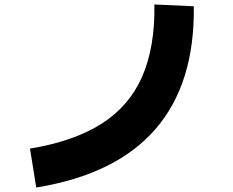

<svg xmlns="http://www.w3.org/2000/svg" viewBox="-20 -778 1040 858"><path d="M142 60 114 -114Q309 -146 433 -224.5Q557 -303 615 -435Q673 -567 670 -758L846 -750Q851 -405 675 -201.5Q499 2 142 60Z"/></svg>

Font: Murecho Black
Style: Regular
Weight: 900
Designer: Neil Summerour
Foundry: Positype
Version: Version 1.010; ttfautohint (v1.8.3)